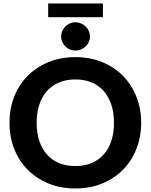

<svg xmlns="http://www.w3.org/2000/svg" viewBox="-20 -1056 851 1084"><path d="M33.5 0ZM777 -363Q777 -283.5 750.2 -215.5Q723.5 -147.5 674.8 -98Q626 -48.5 557.5 -20.2Q489 8 405.5 8Q322 8 253.5 -20.2Q185 -48.5 136 -98Q87 -147.5 60.2 -215.5Q33.5 -283.5 33.5 -363Q33.5 -442.5 60.2 -510.2Q87 -578 136 -627.5Q185 -677 253.5 -705.2Q322 -733.5 405.5 -733.5Q489 -733.5 557.5 -705.2Q626 -677 674.8 -627.2Q723.5 -577.5 750.2 -509.8Q777 -442 777 -363ZM623.5 -363Q623.5 -420 608.5 -465.2Q593.5 -510.5 565.2 -542.2Q537 -574 496.8 -590.8Q456.5 -607.5 405.5 -607.5Q354.5 -607.5 314 -590.8Q273.5 -574 245.2 -542.2Q217 -510.5 202 -465.2Q187 -420 187 -363Q187 -305.5 202 -260.2Q217 -215 245.2 -183.5Q273.5 -152 314 -135.2Q354.5 -118.5 405.5 -118.5Q456.5 -118.5 496.8 -135.2Q537 -152 565.2 -183.5Q593.5 -215 608.5 -260.2Q623.5 -305.5 623.5 -363ZM252 -1036.5H561V-959H252ZM488 -849.5Q488 -833.5 481.5 -819.2Q475 -805 463.5 -794Q452 -783 436.8 -776.8Q421.5 -770.5 404.5 -770.5Q388.5 -770.5 374.2 -776.8Q360 -783 349 -794Q338 -805 331.5 -819.2Q325 -833.5 325 -849.5Q325 -866 331.5 -880.8Q338 -895.5 349 -906.5Q360 -917.5 374.2 -924Q388.5 -930.5 404.5 -930.5Q421.5 -930.5 436.8 -924Q452 -917.5 463.5 -906.5Q475 -895.5 481.5 -880.8Q488 -866 488 -849.5Z"/></svg>

Font: Lato Heavy
Style: Regular
Weight: 800
Designer: Lukasz Dziedzic
Foundry: tyPoland Lukasz Dziedzic
Version: Version 2.007; 2014-02-27